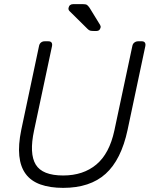

<svg xmlns="http://www.w3.org/2000/svg" viewBox="-20 -900 731 930"><path d="M286 10Q222 10 176 -6.5Q130 -23 104.5 -57.5Q79 -92 73.5 -145Q68 -198 83 -271L169 -677Q171 -688 178.5 -694Q186 -700 196 -700H214Q225 -700 229.5 -694Q234 -688 232 -677L145 -268Q121 -156 153 -103Q185 -50 286 -50Q383 -50 446.5 -103Q510 -156 534 -268L621 -677Q623 -688 631 -694Q639 -700 649 -700H667Q677 -700 681.5 -694Q686 -688 684 -677L598 -271Q567 -126 491.5 -58Q416 10 286 10ZM433 -750Q423 -750 417 -751.5Q411 -753 404 -760L317 -846Q310 -853 312 -862Q316 -880 335 -880H381Q396 -880 401.5 -876Q407 -872 414 -862L465 -779Q469 -772 467 -766Q463 -750 448 -750Z"/></svg>

Font: Rubik Light
Style: Italic
Weight: 300
Italic angle: -12°
Designer: Hubert and Fischer
Foundry: Hubert and Fischer
Version: Version 2.300;gftools[0.9.30]